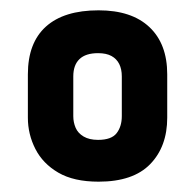

<svg xmlns="http://www.w3.org/2000/svg" viewBox="-20 -731 378 372"><path d="M304 -503V-587Q304 -646 269.5 -678.5Q235 -711 171 -711Q104 -711 69 -679.5Q34 -648 34 -587V-503Q34 -471 48.5 -442.5Q63 -414 93 -396.5Q123 -379 171 -379Q238 -379 271 -413Q304 -447 304 -503ZM216 -583V-506Q216 -486 206 -473Q196 -460 170 -460Q153 -460 142 -466.5Q131 -473 126.5 -483.5Q122 -494 122 -506V-583Q122 -605 134 -616.5Q146 -628 170 -628Q186 -628 196 -622.5Q206 -617 211 -607Q216 -597 216 -583Z"/></svg>

Font: Advent Pro Black
Style: Regular
Weight: 900
Version: Version 3.000